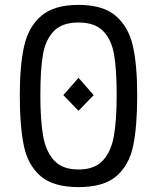

<svg xmlns="http://www.w3.org/2000/svg" viewBox="-20 -755 640 785"><path d="M61 -366Q61 -488.5 78.8 -567Q96.5 -645.5 148.8 -690.2Q201 -735 301 -735Q401 -735 453.2 -690.2Q505.5 -645.5 523.2 -567.2Q541 -489 541 -366Q541 -236.5 524.2 -157.8Q507.5 -79 455.5 -34.5Q403.5 10 301 10Q198.5 10 146.5 -34.5Q94.5 -79 77.8 -157.8Q61 -236.5 61 -366ZM239 -366 301 -437 363 -366 301 -302ZM457 -366Q457 -468 446.8 -529.8Q436.5 -591.5 402.5 -627.2Q368.5 -663 301 -663Q233.5 -663 199.5 -627.2Q165.5 -591.5 155.2 -529.8Q145 -468 145 -366Q145 -265 156 -200.8Q167 -136.5 201 -99.2Q235 -62 301 -62Q367 -62 401 -99.2Q435 -136.5 446 -200.8Q457 -265 457 -366Z"/></svg>

Font: JuliaMono
Style: Regular
Weight: 400
Monospace: yes
Designer: cormullion
Foundry: corm
Version: Version 0.055; ttfautohint (v1.8.4)